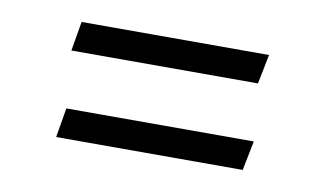

<svg xmlns="http://www.w3.org/2000/svg" viewBox="-37 -405 562 332"><g transform="rotate(10 244.0 -239.0)"><path d="M84 -189H413.1L402.8 -137.2H75.2ZM84 -340.8H413.1L402.8 -289.1H75.2Z"/></g></svg>

Font: Quattrocento Roman
Style: Regular
Weight: 400
Designer: Pablo Impallari
Foundry: Pablo Impallari. www.impallari.com Igino Marini. www.ikern.com
Version: Version 1.000